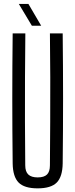

<svg xmlns="http://www.w3.org/2000/svg" viewBox="-20 -974 392 1000"><path d="M176 7Q107 7 77 -23.2Q47 -53.5 46 -123Q44 -292 44 -461.5Q44 -631 46 -800H112Q111 -687.5 110.2 -571.8Q109.5 -456 110 -340.8Q110.5 -225.5 111.5 -113Q111.5 -80 127.5 -65Q143.5 -50 176 -50Q209.5 -50 224.8 -65Q240 -80 240 -113Q241 -225.5 241.5 -340.8Q242 -456 241.8 -571.8Q241.5 -687.5 240 -800H306.5Q308.5 -631 308.5 -461.5Q308.5 -292 306.5 -123Q305.5 -53.5 275.5 -23.2Q245.5 7 176 7ZM146 -840 78 -953.5H128L194.5 -840Z"/></svg>

Font: Big Shoulders Display Thin
Style: Regular
Weight: 400
Version: Version 2.002